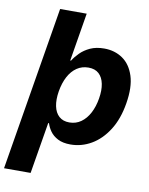

<svg xmlns="http://www.w3.org/2000/svg" viewBox="-134 -799 832 1074"><g transform="rotate(10 281.5 -262.0)"><path d="M307 8.8Q263.3 8.8 235 -6Q206.7 -20.7 191.1 -42.8Q175.5 -64.9 168.7 -87.5H164.2L115.7 204.1H-35.3L119 -727.5H270L224.7 -453.7H229.2Q243 -476.1 265.7 -499Q288.5 -522 321.9 -537.4Q355.4 -552.7 401 -552.7Q461 -552.7 506.1 -521.7Q551.1 -490.6 571 -428.3Q590.9 -365.9 575.3 -272.1Q560.3 -181 520.4 -118.3Q480.5 -55.6 425 -23.4Q369.5 8.8 307 8.8ZM279.4 -111.5Q316.7 -111.5 345.5 -132Q374.3 -152.4 393.5 -188.8Q412.7 -225.2 420.4 -272.5Q428.4 -319.8 421.2 -355.8Q414 -391.8 392.1 -412.1Q370.2 -432.4 332.5 -432.4Q295.9 -432.4 266.9 -412.8Q238 -393.2 218.8 -357.3Q199.7 -321.4 191.5 -272.5Q183.6 -224.1 191.1 -188Q198.5 -151.9 220.8 -131.7Q243.2 -111.5 279.4 -111.5Z"/></g></svg>

Font: Inter Tight
Style: Italic
Weight: 400
Italic angle: -9.39999°
Designer: Rasmus Andersson
Foundry: rsms
Version: Version 3.002